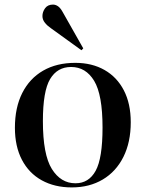

<svg xmlns="http://www.w3.org/2000/svg" viewBox="-20 -803 635 837"><path d="M293 14Q218 14 162 -17Q106 -48 75.5 -106.5Q45 -165 45 -246Q45 -334 77 -397.5Q109 -461 168 -495Q227 -529 308 -529Q381 -529 435.5 -498Q490 -467 520 -409Q550 -351 550 -270Q550 -183 518 -119Q486 -55 428 -20.5Q370 14 293 14ZM309 -4Q367 -4 397 -58.5Q427 -113 427 -247Q427 -390 390.5 -450.5Q354 -511 290 -511Q230 -511 198.5 -458.5Q167 -406 167 -275Q167 -129 206 -66.5Q245 -4 309 -4ZM335 -584 202 -680Q187 -690 176 -703.5Q165 -717 165 -733Q165 -751 176.5 -767Q188 -783 211 -783Q222 -783 232.5 -776Q243 -769 253 -751L343 -592Z"/></svg>

Font: Literata 72pt Medium
Style: Regular
Weight: 500
Designer: Latin by Veronika Burian and Jose Scaglione. Greek by Irene Vlachou. Cyrillic by Vera Evstafieva.
Foundry: TypeTogether
Version: Version 3.002